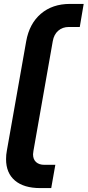

<svg xmlns="http://www.w3.org/2000/svg" viewBox="-20 -755 448 982"><path d="M11 59Q11 36 15 16L114 -544Q130 -634 189 -684.5Q248 -735 338 -735H408L388 -617H332Q300 -617 278 -598Q256 -579 250 -545L151 17Q149 29 149 34Q149 60 164.5 74Q180 88 207 88H263L242 207H186Q102 207 56.5 168.5Q11 130 11 59Z"/></svg>

Font: Bai Jamjuree
Style: Bold Italic
Weight: 700
Italic angle: -10°
Designer: Katatrad Aksorn Co.,Ltd.
Foundry: Cadson Demak Co.,Ltd.
Version: Version 1.000; ttfautohint (v1.6)